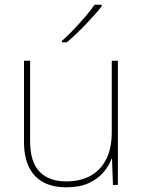

<svg xmlns="http://www.w3.org/2000/svg" viewBox="-20 -786 613 816"><path d="M481 -528V0H460L456 -111H454Q443 -81 419 -53Q395 -25 356.5 -7.5Q318 10 262 10Q203 10 163 -12Q123 -34 102.5 -77Q82 -120 82 -182V-528H108V-186Q108 -98 148 -56.5Q188 -15 262 -15Q320 -15 363 -38Q406 -61 430.5 -107.5Q455 -154 455 -226V-528ZM412 -759Q399 -742 381.5 -722.5Q364 -703 344.5 -682.5Q325 -662 304.5 -642.5Q284 -623 264 -606H243V-612Q266 -632 292.5 -660Q319 -688 343.5 -716.5Q368 -745 382 -766H412Z"/></svg>

Font: Noto Sans Thai Thin
Style: Regular
Weight: 250
Designer: Monotype Design Team
Foundry: Monotype Imaging Inc.
Version: Version 2.001